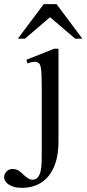

<svg xmlns="http://www.w3.org/2000/svg" viewBox="-97 -697 421 934"><path d="M187.5 -9.3Q187.5 48.8 174.3 91.3Q161.1 133.8 137.5 161.6Q113.8 189.5 81.3 203.1Q48.8 216.8 10.7 216.8Q-12.7 216.8 -29.3 211.9Q-45.9 207 -56.2 199.7Q-66.4 192.4 -71.5 183.6Q-76.7 174.8 -77.1 167.5Q-77.1 149.4 -65.2 137.2Q-53.2 125 -36.6 125Q-19.5 125 -7.1 132.6Q5.4 140.1 21 156.2Q43.5 177.2 60.5 177.2Q78.1 177.2 87.4 165.3Q96.7 153.3 100.8 134.3Q105 115.2 105.5 92Q106 68.8 106 45.9V-272.5Q106 -304.2 105.2 -325.2Q104.5 -346.2 102.8 -359.6Q101.1 -373 98.4 -379.9Q95.7 -386.7 91.8 -389.6Q82 -397 69.8 -396.5Q57.6 -396 36.6 -388.7L31.2 -406.2L166.5 -460H187.5ZM269 -508.8 146.5 -613.3 24.4 -508.8H-10.3L115.7 -676.8H178.2L303.7 -508.8Z"/></svg>

Font: Doulos SIL Afr
Style: Regular
Weight: 400
Designer: Walt Agee, Victor Gaultney, Peter Martin, Debbi Hosken, Becca Hirsbrunner
Foundry: SIL International
Version: Version 5.000